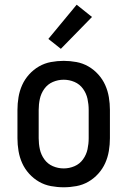

<svg xmlns="http://www.w3.org/2000/svg" viewBox="-20 -786 540 814"><path d="M250 8Q223 8 196 3Q169 -2 145.5 -15.5Q122 -29 103.5 -49.5Q85 -70 74 -94.5Q63 -119 58.5 -146Q54 -173 54 -200V-320Q54 -347 58.5 -374Q63 -401 74 -425.5Q85 -450 103.5 -470.5Q122 -491 145.5 -504.5Q169 -518 196 -523Q223 -528 250 -528Q277 -528 304 -523Q331 -518 354.5 -504.5Q378 -491 396.5 -470.5Q415 -450 426 -425.5Q437 -401 441.5 -374Q446 -347 446 -320V-200Q446 -173 441.5 -146Q437 -119 426 -94.5Q415 -70 396.5 -49.5Q378 -29 354.5 -15.5Q331 -2 304 3Q277 8 250 8ZM250 -72Q274 -72 296 -81.5Q318 -91 332 -110.5Q346 -130 351 -153Q356 -176 356 -200V-320Q356 -344 351 -367Q346 -390 332 -409.5Q318 -429 296 -438.5Q274 -448 250 -448Q226 -448 204 -438.5Q182 -429 168 -409.5Q154 -390 149 -367Q144 -344 144 -320V-200Q144 -176 149 -153Q154 -130 168 -110.5Q182 -91 204 -81.5Q226 -72 250 -72ZM238 -579 185 -621 305 -766 370 -714Z"/></svg>

Font: Iosevka SS10 Medium
Style: Regular
Weight: 500
Monospace: yes
Designer: Belleve Invis
Foundry: Belleve Invis
Version: Version 28.0.6; ttfautohint (v1.8.4)